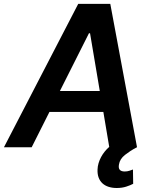

<svg xmlns="http://www.w3.org/2000/svg" viewBox="-41 -747 785 974"><path d="M-21 0 355.8 -727.3H518.5L654.1 0H653.8Q635.7 9.2 620.7 19Q605.8 28.8 592.7 39.1Q566.8 59.7 562.5 87.4Q555.8 122.9 591.3 122.9Q604.8 122.9 615.2 119.3Q625.7 115.8 633.5 112.9L634.6 185.4Q620.7 192.8 599.3 199.8Q577.8 206.7 551.1 206.7Q528.1 206.7 509.6 200.6Q491.1 194.6 478.3 182.7Q465.6 170.8 459.2 153.4Q452.8 136 453.8 112.9Q454.2 96.9 459 80.8Q463.8 64.6 471.8 49.7Q479.8 34.8 490.4 21.7Q501.1 8.5 513.1 -1.8L483.3 -179.3H209.9L119.7 0ZM262.8 -285.2H465.2L415.8 -578.1H410.2Z"/></svg>

Font: Inter P Semi Bold
Style: Italic
Weight: 600
Italic angle: 9.39999°
Designer: Rasmus Andersson
Foundry: rsms
Version: Version 3.018;git-588b23468